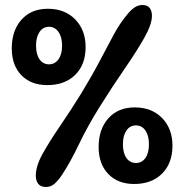

<svg xmlns="http://www.w3.org/2000/svg" viewBox="-20 -733 736 767"><path d="M169 -393Q104 -393 65.5 -432.5Q27 -472 27 -540Q27 -611 66 -654.5Q105 -698 171 -698Q239 -698 280.5 -655.5Q322 -613 322 -545Q322 -475 280.5 -434Q239 -393 169 -393ZM176 -476Q199 -476 213.5 -496Q228 -516 228 -551Q228 -585 213.5 -605.5Q199 -626 176 -626Q152 -626 138 -605.5Q124 -585 124 -551Q124 -516 138 -496Q152 -476 176 -476ZM516 2Q451 2 412.5 -38Q374 -78 374 -146Q374 -217 413 -260.5Q452 -304 518 -304Q586 -304 627.5 -261.5Q669 -219 669 -151Q669 -81 627.5 -39.5Q586 2 516 2ZM523 -82Q547 -82 561 -102Q575 -122 575 -157Q575 -191 561 -211.5Q547 -232 523 -232Q499 -232 485 -211.5Q471 -191 471 -157Q471 -122 485 -102Q499 -82 523 -82ZM164 14Q142 14 132.5 1Q123 -12 123 -31Q123 -70 151 -120Q179 -170 220.5 -230.5Q262 -291 304 -359Q349 -433 379.5 -491.5Q410 -550 434.5 -595Q459 -640 485 -671Q501 -692 516.5 -702.5Q532 -713 548 -713Q570 -713 578.5 -700.5Q587 -688 587 -670Q587 -636 556.5 -582Q526 -528 478 -458.5Q430 -389 378 -306Q331 -231 295.5 -157Q260 -83 228 -35Q215 -15 199.5 -0.5Q184 14 164 14Z"/></svg>

Font: DynaPuff
Style: Regular
Weight: 400
Designer: Toshi Omagari, Jennifer Daniel
Foundry: Google Fonts
Version: Version 2.000